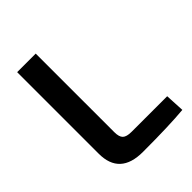

<svg xmlns="http://www.w3.org/2000/svg" viewBox="-197 -801 914 914"><g transform="rotate(-45 260.5 -344.0)"><path d="M200 -690V-161Q200 -129 213 -116.5Q226 -104 259 -104H499L504 -7Q406 2 230 2Q75 2 75 -141V-690Z"/></g></svg>

Font: Exo 2.0 Semi Bold
Style: Regular
Weight: 600
Designer: Natanael Gama
Version: Version 1.001;PS 001.001;hotconv 1.0.70;makeotf.lib2.5.58329